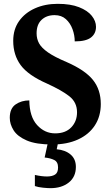

<svg xmlns="http://www.w3.org/2000/svg" viewBox="-20 -744 581 1002"><path d="M253 10Q168 10 119.5 -11Q71 -32 51 -64Q31 -96 31 -129Q31 -178 61.5 -199Q92 -220 133 -220Q134 -135 173.5 -91.5Q213 -48 268 -48Q322 -48 352 -79.5Q382 -111 382 -158Q382 -210 342 -241.5Q302 -273 225 -308Q127 -351 88 -404Q49 -457 49 -531Q49 -591 79.5 -634Q110 -677 162.5 -700.5Q215 -724 281 -724Q348 -724 392.5 -706.5Q437 -689 459 -661.5Q481 -634 481 -604Q481 -569 455 -548.5Q429 -528 370 -528Q370 -560 358.5 -591.5Q347 -623 324 -644Q301 -665 265 -665Q223 -665 197 -640.5Q171 -616 171 -570Q171 -541 184 -517.5Q197 -494 230.5 -470.5Q264 -447 328 -420Q424 -378 465 -327Q506 -276 506 -201Q506 -137 475 -89.5Q444 -42 387 -16Q330 10 253 10ZM243 238Q229 238 204 235.5Q179 233 162 227V169Q198 177 225 177Q252 177 267.5 167Q283 157 283 130Q283 101 263 91Q243 81 213 78L232 -9H285L276 35Q321 39 348.5 62.5Q376 86 376 127Q376 179 339 208.5Q302 238 243 238Z"/></svg>

Font: Noto Serif Sinhala SemiCondensed
Style: Bold
Weight: 700
Width: 4
Designer: Jelle Bosma - Monotype Design Team
Foundry: Monotype Imaging Inc.
Version: Version 2.007; ttfautohint (v1.8.4.7-5d5b)